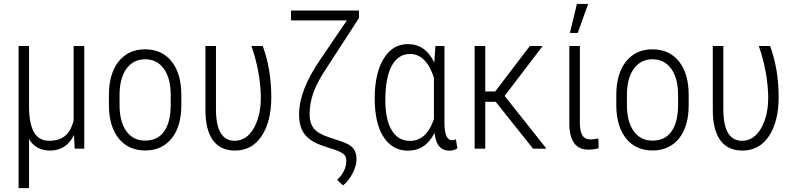

<svg xmlns="http://www.w3.org/2000/svg" viewBox="-20 -765 4086 988"><path d="M129.4 -528.3V-208.5Q130.9 -126.5 155.5 -83.5Q180.2 -40.5 233.9 -40.5Q283.7 -40.5 314.7 -65.9Q345.7 -91.3 358.9 -146V-528.3H413.6V0H364.3L360.8 -70.8Q321.8 9.8 237.3 9.8Q164.6 9.8 129.4 -49.3V203.1H75.7V-528.3Z M595.2 -279.8V-224.6Q595.2 -138.7 630.4 -89.8Q665.5 -41 727.5 -41.5Q791 -41.5 824.2 -88.4Q857.9 -135.3 858.4 -223.1V-276.4Q858.4 -362.3 823.2 -411.1Q788.1 -460 726.6 -460Q667 -460 631.3 -412.1Q596.2 -364.3 595.2 -279.8ZM540.5 -217.3V-276.4Q540.5 -384.8 589.8 -447.8Q640.1 -511.2 726.6 -511.2Q813.5 -511.2 863.3 -448.7Q912.6 -386.7 913.1 -277.8V-224.6Q913.1 -114.3 863.3 -52.7Q813 9.3 727.3 9.3Q641.6 9.3 591.8 -51.3Q542.5 -111.8 540.5 -217.3Z M1091.3 -528.3V-203.6Q1091.3 -40.5 1187.5 -40.5Q1248 -40.5 1285.2 -104.2Q1322.3 -168 1322.3 -264.2Q1320.3 -394 1273.9 -528.3H1332Q1376 -408.7 1376 -265.1Q1376 -139.6 1326.2 -64.9Q1276.4 9.8 1189.5 9.8Q1114.3 9.8 1075.7 -43.2Q1037.1 -96.2 1037.1 -199.2V-528.3Z M1827.1 -710.9V-671.9L1667.5 -425.8Q1614.7 -347.7 1594 -291.5Q1573.2 -235.4 1573.2 -177.7Q1573.2 -130.9 1595 -103.8Q1616.7 -76.7 1674.6 -57.9Q1732.4 -39.1 1750 -32.2Q1786.1 -18.6 1800.3 1.5Q1814.5 21.5 1814.5 54.2Q1814.5 88.4 1793.9 127.9Q1773.4 167.5 1745.1 189L1714.8 160.6Q1762.2 115.7 1762.2 61Q1762.2 39.1 1746.1 26.1Q1730 13.2 1676 -3.2Q1622.1 -19.5 1595 -34.7Q1567.9 -49.8 1551.3 -69.6Q1534.7 -89.4 1526.9 -115.5Q1519 -141.6 1519 -176.3Q1519 -298.8 1626 -455.6L1765.1 -660.2H1477.5V-710.9Z M1962.9 -249Q1962.9 -149.4 1995.8 -94.7Q2028.8 -40 2089.4 -40Q2174.8 -40 2212.9 -152.3V-365.2Q2172.9 -487.3 2089.8 -487.3Q2029.3 -487.3 1996.1 -426.8Q1962.9 -366.2 1962.9 -249ZM2267.1 -528.3V-130.9Q2267.6 -43.5 2306.6 -43.5Q2314.5 -43.5 2326.2 -47.4L2333.5 -1.5Q2316.4 10.3 2291.5 10.3Q2260.3 10.3 2241.2 -10.7Q2222.2 -31.7 2215.8 -81.1Q2170.4 10.3 2078.6 10.3Q2000 10.3 1954.1 -59.6Q1908.2 -129.4 1908.2 -259.3Q1908.2 -386.7 1953.9 -462.4Q1999.5 -538.1 2079.1 -538.1Q2168.9 -538.1 2214.8 -443.4L2220.7 -528.3Z M2530.8 -241.2H2477.1V0H2422.4V-528.3H2477.1V-294.4H2528.3L2706.5 -528.3H2772.5L2576.7 -271.5L2792 0H2723.1Z M2963.9 -528.3V-132.8Q2963.9 -89.8 2976.8 -68.6Q2989.7 -47.4 3020 -47.4Q3033.2 -47.4 3059.1 -52.2L3060.5 -2.4Q3038.6 4.9 3006.8 4.9Q2912.6 4.9 2909.7 -123.5V-528.3ZM2948.7 -744.6H3006.3L2953.1 -595.7H2912.6Z M3206.1 -279.8V-224.6Q3206.1 -138.7 3241.2 -89.8Q3276.4 -41 3338.4 -41.5Q3401.9 -41.5 3435.1 -88.4Q3468.8 -135.3 3469.2 -223.1V-276.4Q3469.2 -362.3 3434.1 -411.1Q3398.9 -460 3337.4 -460Q3277.8 -460 3242.2 -412.1Q3207 -364.3 3206.1 -279.8ZM3151.4 -217.3V-276.4Q3151.4 -384.8 3200.7 -447.8Q3251 -511.2 3337.4 -511.2Q3424.3 -511.2 3474.1 -448.7Q3523.4 -386.7 3523.9 -277.8V-224.6Q3523.9 -114.3 3474.1 -52.7Q3423.8 9.3 3338.1 9.3Q3252.4 9.3 3202.6 -51.3Q3153.3 -111.8 3151.4 -217.3Z M3702.1 -528.3V-203.6Q3702.1 -40.5 3798.3 -40.5Q3858.9 -40.5 3896 -104.2Q3933.1 -168 3933.1 -264.2Q3931.2 -394 3884.8 -528.3H3942.9Q3986.8 -408.7 3986.8 -265.1Q3986.8 -139.6 3937 -64.9Q3887.2 9.8 3800.3 9.8Q3725.1 9.8 3686.5 -43.2Q3647.9 -96.2 3647.9 -199.2V-528.3Z"/></svg>

Font: MAUL Condensed Light
Style: Light
Weight: 300
Designer: MAUL
Version: Version 2.137; 2017; ttfautohint (v1.8.3)